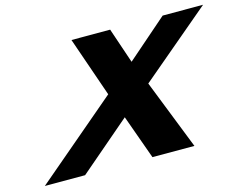

<svg xmlns="http://www.w3.org/2000/svg" viewBox="-97 -854 1268 1004"><g transform="rotate(-15 537.0 -351.5)"><path d="M839.2 -0.9 690.6 -378.3 1073.9 -702.1H855.1L635.7 -510.9L570.9 -702.1H361.4L473.7 -378.3L29.5 -0.9H247.4L526.2 -239.7L612 -0.9Z"/></g></svg>

Font: Hussar
Style: BdWideOblFour
Weight: 700
Foundry: Cannot Into Space Fonts
Version: Version 2.00